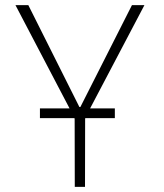

<svg xmlns="http://www.w3.org/2000/svg" viewBox="-20 -731 640 751"><path d="M429.2 -269V-307.1H332.5L544.9 -710.9H496.1L294.4 -312.5H290.5L90.8 -710.9H40.5L252 -307.1H136.2V-269H270.5L272 -267.1L272.5 0H312.5L313 -267.1L314 -269Z"/></svg>

Font: Roboto Mono ExtraLight
Style: Regular
Weight: 250
Monospace: yes
Designer: Google
Version: Version 3.000